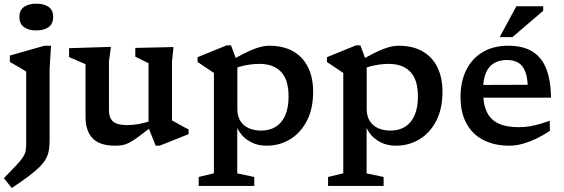

<svg xmlns="http://www.w3.org/2000/svg" viewBox="-26 -760 2984 1016"><path d="M166 -599Q124.5 -599 100.5 -617Q76.5 -635 76.5 -670Q76.5 -705.5 100.5 -723Q124.5 -740.5 166 -740.5Q208 -740.5 231.8 -723Q255.5 -705.5 255.5 -670Q255.5 -635 231.8 -617Q208 -599 166 -599ZM112.5 -381.5Q107 -385.5 92 -394.2Q77 -403 59.2 -413.2Q41.5 -423.5 26 -432.5V-466L209 -518H244L236.5 -394.5V-20Q236.5 11 232.5 35Q228.5 59 217 80Q205.5 101 183.5 123.2Q161.5 145.5 125.8 172.2Q90 199 36.5 235L-5.5 183Q37 140 61 114Q85 88 96 70.8Q107 53.5 109.8 38.5Q112.5 23.5 112.5 2Z M550.5 -178.5Q550.5 -150 560 -132.2Q569.5 -114.5 591.2 -106.2Q613 -98 648.5 -98Q678 -98 709.8 -104Q741.5 -110 768.5 -119.5L777.5 -90Q732.5 -55 704.2 -34.5Q676 -14 656.8 -4.2Q637.5 5.5 621 8.2Q604.5 11 582.5 11Q502 11 464.2 -28Q426.5 -67 426.5 -143V-420.5L339.5 -458V-505L561 -512L550.5 -434.5ZM798 11 760 -83.5V-425.5L690 -460V-506.5L892 -511L884 -433V-123Q888.5 -120.5 899.8 -114.2Q911 -108 924.8 -100.2Q938.5 -92.5 951.2 -85.8Q964 -79 972 -75V-50L818.5 11Z M1501 -249.5Q1501 -338.5 1460.8 -380.2Q1420.5 -422 1346.5 -422Q1321 -422 1295 -418.2Q1269 -414.5 1244 -407.5Q1219 -400.5 1195 -389.5V-438Q1235.5 -462 1266.5 -477.5Q1297.5 -493 1321 -501.8Q1344.5 -510.5 1363 -514.2Q1381.5 -518 1398.5 -518Q1474 -518 1525.8 -488.2Q1577.5 -458.5 1604.2 -403.8Q1631 -349 1631 -273.5Q1631 -184.5 1598 -120.8Q1565 -57 1509.2 -23Q1453.5 11 1384.5 11Q1338 11 1301.8 -8Q1265.5 -27 1243.5 -58.5Q1221.5 -90 1217.5 -127.5H1229.5V157.5L1319.5 176.5V224H1025.5V176.5L1106 157V-374Q1099.5 -378.5 1086 -387.5Q1072.5 -396.5 1055.2 -408Q1038 -419.5 1019.5 -432V-457.5L1173.5 -520H1196.5L1230 -430.5V-183.5Q1230 -145 1246.2 -119.5Q1262.5 -94 1291 -81.5Q1319.5 -69 1355.5 -69Q1401.5 -69 1434 -89.8Q1466.5 -110.5 1483.8 -150.8Q1501 -191 1501 -249.5Z M2185.5 -249.5Q2185.5 -338.5 2145.2 -380.2Q2105 -422 2031 -422Q2005.5 -422 1979.5 -418.2Q1953.5 -414.5 1928.5 -407.5Q1903.5 -400.5 1879.5 -389.5V-438Q1920 -462 1951 -477.5Q1982 -493 2005.5 -501.8Q2029 -510.5 2047.5 -514.2Q2066 -518 2083 -518Q2158.5 -518 2210.2 -488.2Q2262 -458.5 2288.8 -403.8Q2315.5 -349 2315.5 -273.5Q2315.5 -184.5 2282.5 -120.8Q2249.5 -57 2193.8 -23Q2138 11 2069 11Q2022.5 11 1986.2 -8Q1950 -27 1928 -58.5Q1906 -90 1902 -127.5H1914V157.5L2004 176.5V224H1710V176.5L1790.5 157V-374Q1784 -378.5 1770.5 -387.5Q1757 -396.5 1739.8 -408Q1722.5 -419.5 1704 -432V-457.5L1858 -520H1881L1914.5 -430.5V-183.5Q1914.5 -145 1930.8 -119.5Q1947 -94 1975.5 -81.5Q2004 -69 2040 -69Q2086 -69 2118.5 -89.8Q2151 -110.5 2168.2 -150.8Q2185.5 -191 2185.5 -249.5Z M2662.5 -518Q2742.5 -518 2792 -487Q2841.5 -456 2865 -395Q2888.5 -334 2890 -243H2507L2504.5 -310.5L2799.5 -311.5L2767 -294.5Q2766 -350 2753 -382.2Q2740 -414.5 2716 -428.5Q2692 -442.5 2657.5 -442.5Q2616.5 -442.5 2588 -425.8Q2559.5 -409 2544.8 -373.2Q2530 -337.5 2530 -278.5Q2530 -210 2550 -168Q2570 -126 2611.8 -106.5Q2653.5 -87 2718 -87Q2750 -87 2778.8 -92Q2807.5 -97 2833.5 -104.8Q2859.5 -112.5 2883 -121L2884 -68Q2847 -43 2809.2 -25.2Q2771.5 -7.5 2736.5 1.8Q2701.5 11 2670.5 11Q2590.5 11 2532.5 -18.8Q2474.5 -48.5 2442.8 -105.8Q2411 -163 2411 -246Q2411 -329 2441.5 -390Q2472 -451 2528.5 -484.5Q2585 -518 2662.5 -518ZM2618 -563.5 2706.5 -727H2848.5V-703L2685.5 -563.5Z"/></svg>

Font: Newsreader 7pt Medium
Style: Regular
Weight: 500
Designer: Hugues Gentile
Foundry: Production Type
Version: Version 1.003